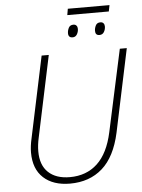

<svg xmlns="http://www.w3.org/2000/svg" viewBox="-63 -1010 790 1069"><g transform="rotate(-5 332.5 -475.5)"><path d="M285 10Q191 10 137 -39.5Q83 -89 83 -181Q83 -217 93 -260L189 -714H229L133 -260Q124 -220 124 -184Q124 -107 167 -66.5Q210 -26 287 -26Q380 -26 441 -83Q502 -140 527 -256L626 -714H665L567 -250Q538 -117 466 -53.5Q394 10 285 10ZM351 -926 357 -961H590L583 -926ZM370 -800Q346 -800 346 -825Q346 -840 353.5 -855Q361 -870 380 -870Q391 -870 397 -863Q403 -856 403 -845Q403 -828 394.5 -814Q386 -800 370 -800ZM520 -800Q497 -800 497 -825Q497 -840 504.5 -855Q512 -870 531 -870Q542 -870 548 -863Q554 -856 554 -845Q554 -828 545.5 -814Q537 -800 520 -800Z"/></g></svg>

Font: Noto Sans Disp ExtLt
Style: Italic
Weight: 200
Italic angle: -12°
Designer: Monotype Design Team
Foundry: Monotype Imaging Inc.
Version: Version 2.000;GOOG;noto-source:20170915:90ef993387c0